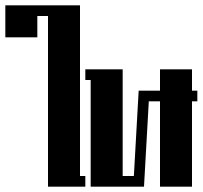

<svg xmlns="http://www.w3.org/2000/svg" viewBox="-160 -700 760 720"><path d="M-140 -680H140V-40H160V0H20V-640H-20V-560H-140Z M160 -440H300V-40H342L360 -360H440V-440H560V-360H580V-320H560V0H440V-320H398L380 0H180V-400H160Z"/></svg>

Font: SOV_poster
Style: Bold
Weight: 700
Version: Version 1.00